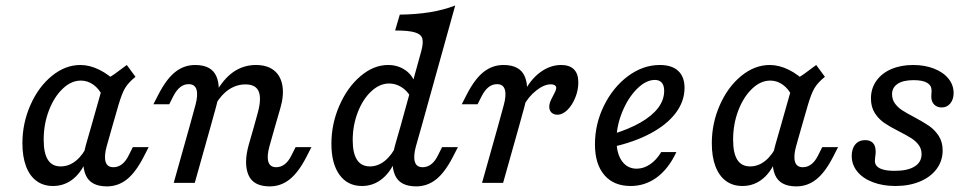

<svg xmlns="http://www.w3.org/2000/svg" viewBox="-20 -661 3505 694"><path d="M61 -143.1Q61 -215.9 90.1 -281.6Q119.1 -347.3 167.6 -386.7Q216 -426.1 270.4 -426.1Q304.3 -426.1 339.2 -408.8Q374.2 -391.5 407.1 -358.4L350.5 -314.2Q337.9 -340.4 317.3 -355Q296.6 -369.7 272.2 -369.7Q237.2 -369.7 206.2 -339.9Q175.2 -310.2 156.6 -261.2Q137.9 -212.2 137.9 -155.9Q137.9 -107.3 153.1 -83.4Q168.3 -59.5 199.4 -59.5Q229.3 -59.5 254.6 -80Q279.9 -100.6 297.9 -138.9L297.6 -95.5Q279.3 -43.8 246.8 -16.2Q214.4 11.3 171.7 11.3Q136.9 11.3 112.1 -6.9Q87.3 -25 74.2 -59.7Q61 -94.5 61 -143.1ZM438.3 -426.1 469.7 -383.4Q443.8 -362.3 432.1 -342.6Q420.4 -322.9 408.4 -281.8L386.7 -206.7H310.5L357 -370.8Q374.8 -379.9 393.6 -393.1Q412.4 -406.4 438.3 -426.1ZM390 -56.6Q406.9 -56.6 420.9 -67.4Q434.9 -78.2 445.4 -99.8L460.1 -129.2H517.4L499.2 -93.8Q470.4 -37.8 438.5 -12.5Q406.5 12.7 366.6 12.7Q307.1 12.7 289.6 -28.9Q272 -70.5 290.7 -137.7L310.5 -206.7H386.7L365.5 -131.9Q355.9 -96.6 361.6 -76.6Q367.3 -56.6 390 -56.6Z M662 -356.8Q645 -356.8 631.4 -346Q617.8 -335.2 606.6 -313.6L591.8 -284.2H534.6L552.7 -319.6Q581.5 -375.6 613.5 -400.9Q645.4 -426.1 685.3 -426.1Q744.8 -426.1 762.4 -384.5Q779.9 -342.9 761.2 -275.7L742.1 -206.7H666L686.5 -281.5Q696.1 -316.8 690.4 -336.8Q684.6 -356.8 662 -356.8ZM666 -206.7H742.1L684 0H607.9ZM867.4 -355.9Q835.8 -355.9 808.5 -338.2Q781.2 -320.5 759.9 -285.2L758.2 -322.7Q787 -375.4 823.4 -400.8Q859.9 -426.1 905 -426.1Q945.3 -426.1 969.7 -407.1Q994.2 -388 1000.6 -352.4Q1007 -316.8 993.3 -269.9L975 -206.7H898.9L912.2 -254.9Q925.7 -305.8 914.9 -330.9Q904 -355.9 867.4 -355.9ZM978.3 -56.6Q995.3 -56.6 1009.2 -67.4Q1023.2 -78.2 1033.7 -99.8L1048.5 -129.2H1105.7L1087.6 -93.8Q1058.8 -37.8 1026.8 -12.5Q994.9 12.7 955 12.7Q895.5 12.7 877.9 -28.9Q860.4 -70.5 879.1 -137.7L898.9 -206.7H975L953.8 -131.9Q944.2 -96.6 949.9 -76.6Q955.7 -56.6 978.3 -56.6Z M1177.9 -141.4Q1177.9 -213.6 1206.9 -279.6Q1235.8 -345.7 1283.2 -385.9Q1330.5 -426.1 1382.9 -426.1Q1418.1 -426.1 1444.9 -407.6Q1471.6 -389.2 1480.6 -358.4L1463.7 -311.6Q1450.9 -334.1 1430.3 -346.6Q1409.7 -359.2 1386.5 -359.2Q1352.3 -359.2 1321.8 -330.7Q1291.3 -302.3 1273.1 -254.9Q1254.9 -207.5 1254.9 -154.3Q1254.9 -107.3 1270.4 -83.4Q1286 -59.5 1317.1 -59.5Q1346.2 -59.5 1371.5 -80Q1396.8 -100.6 1414.9 -138.9L1414.5 -95.5Q1396.3 -44.1 1363.5 -16.4Q1330.8 11.3 1288.3 11.3Q1236.4 11.3 1207.2 -29.1Q1177.9 -69.5 1177.9 -141.4ZM1408.2 -550.8 1425.1 -608.1Q1485 -608.9 1534.4 -616.9Q1583.8 -625 1625.4 -641.1L1504.5 -206.7H1428.3L1502.6 -475.8Q1510.7 -505.6 1506.6 -521.3Q1502.5 -537 1480 -543.9Q1457.4 -550.8 1408.2 -550.8ZM1507.8 -56.6Q1524.7 -56.6 1538.7 -67.4Q1552.7 -78.2 1563.2 -99.8L1577.9 -129.2H1635.2L1617 -93.8Q1588.2 -37.8 1556.3 -12.5Q1524.3 12.7 1484.4 12.7Q1424.9 12.7 1407.4 -28.9Q1389.8 -70.5 1408.5 -137.7L1428.3 -206.7H1504.5L1483.3 -131.9Q1473.7 -96.6 1479.4 -76.6Q1485.1 -56.6 1507.8 -56.6Z M1776.5 -356.8Q1759.6 -356.8 1745.9 -346Q1732.3 -335.2 1721.1 -313.6L1706.3 -284.2H1649.1L1667.2 -319.6Q1696 -375.6 1728 -400.9Q1759.9 -426.1 1799.9 -426.1Q1859.3 -426.1 1876.9 -384.5Q1894.4 -342.9 1875.7 -275.7L1856.7 -206.7H1780.5L1801 -281.5Q1810.6 -316.8 1804.9 -336.8Q1799.1 -356.8 1776.5 -356.8ZM1780.5 -206.7H1856.7L1798.5 0H1722.4ZM1965.3 -275.4Q1965.3 -284.5 1969 -293.6Q1972.6 -302.6 1979.2 -314.8Q1983.2 -322.2 1986.9 -330Q1990.5 -337.7 1990.5 -343.5Q1990.5 -349.4 1985.2 -352.8Q1979.9 -356.2 1970.9 -356.2Q1946.5 -356.2 1917.9 -333.5Q1889.4 -310.9 1872.5 -278.2L1872 -322.8Q1895.3 -371.7 1931.6 -398.9Q1967.9 -426.1 2008.3 -426.1Q2038.7 -426.1 2054.5 -410.3Q2070.4 -394.4 2070.4 -363.2Q2070.4 -334.7 2059.2 -307.6Q2048.1 -280.4 2030.8 -263.4Q2013.4 -246.4 1995.1 -246.4Q1981.1 -246.4 1973.2 -254.3Q1965.3 -262.2 1965.3 -275.4Z M2130.5 -139.2Q2130.5 -213.2 2163.3 -279.5Q2196.1 -345.8 2250.1 -386Q2304.2 -426.1 2365 -426.1Q2408.4 -426.1 2431.3 -404.9Q2454.3 -383.6 2454.3 -343.6Q2454.3 -294.8 2422.4 -252.5Q2390.4 -210.2 2330.8 -178.4Q2271.2 -146.7 2190.1 -129L2190.9 -175Q2252.7 -193.7 2294.9 -218Q2337 -242.2 2358.9 -271Q2380.7 -299.9 2380.7 -332.5Q2380.7 -352.4 2372 -362.2Q2363.4 -372.1 2347 -372.1Q2314.9 -372.1 2282.4 -339.7Q2249.9 -307.3 2229.1 -256.3Q2208.3 -205.3 2208.3 -155.1Q2208.3 -106.7 2227.9 -79Q2247.5 -51.3 2281.4 -51.3Q2306.5 -51.3 2329.7 -67Q2352.9 -82.7 2370 -111.3H2424.8Q2396.9 -51.4 2354.5 -20Q2312.2 11.3 2259.6 11.3Q2198.4 11.3 2164.5 -28.2Q2130.5 -67.7 2130.5 -139.2Z M2552.9 -143.1Q2552.9 -215.9 2582 -281.6Q2611.1 -347.3 2659.5 -386.7Q2707.9 -426.1 2762.3 -426.1Q2796.2 -426.1 2831.2 -408.8Q2866.1 -391.5 2899.1 -358.4L2842.5 -314.2Q2829.8 -340.4 2809.2 -355Q2788.6 -369.7 2764.1 -369.7Q2729.1 -369.7 2698.1 -339.9Q2667.2 -310.2 2648.5 -261.2Q2629.9 -212.2 2629.9 -155.9Q2629.9 -107.3 2645.1 -83.4Q2660.3 -59.5 2691.4 -59.5Q2721.2 -59.5 2746.5 -80Q2771.8 -100.6 2789.9 -138.9L2789.5 -95.5Q2771.2 -43.8 2738.8 -16.2Q2706.3 11.3 2663.7 11.3Q2628.9 11.3 2604.1 -6.9Q2579.3 -25 2566.1 -59.7Q2552.9 -94.5 2552.9 -143.1ZM2930.2 -426.1 2961.7 -383.4Q2935.8 -362.3 2924.1 -342.6Q2912.4 -322.9 2900.3 -281.8L2878.6 -206.7H2802.5L2849 -370.8Q2866.8 -379.9 2885.6 -393.1Q2904.4 -406.4 2930.2 -426.1ZM2881.9 -56.6Q2898.8 -56.6 2912.8 -67.4Q2926.8 -78.2 2937.3 -99.8L2952.1 -129.2H3009.3L2991.2 -93.8Q2962.4 -37.8 2930.4 -12.5Q2898.4 12.7 2858.5 12.7Q2799 12.7 2781.5 -28.9Q2763.9 -70.5 2782.7 -137.7L2802.5 -206.7H2878.6L2857.4 -131.9Q2847.8 -96.6 2853.5 -76.6Q2859.3 -56.6 2881.9 -56.6Z M3058.6 -97.4Q3058.6 -123.7 3071.7 -139.1Q3084.8 -154.5 3107.3 -154.5Q3125.8 -154.5 3135.5 -144Q3145.2 -133.6 3145.2 -112.9Q3145.2 -107.7 3144.7 -102.6Q3144.2 -97.4 3143.3 -92.3Q3143.2 -88.2 3142.8 -85.7Q3142.4 -83.2 3142.4 -79.2Q3142.4 -67.4 3150.4 -59.4Q3158.4 -51.5 3174.4 -47.5Q3190.4 -43.5 3214.2 -43.5Q3260.7 -43.5 3285.9 -59.2Q3311.1 -74.9 3311.1 -103.9Q3311.1 -122.9 3300.7 -137Q3290.2 -151.1 3274.2 -161.3Q3258.2 -171.5 3230.8 -185.5Q3197.6 -202.2 3177 -216.2Q3156.5 -230.1 3142.3 -252Q3128.1 -274 3128.1 -305.2Q3128.1 -341.1 3147.5 -368.6Q3166.9 -396.2 3201.5 -411.2Q3236.1 -426.1 3280.6 -426.1Q3322.5 -426.1 3355.8 -413.1Q3389.1 -400.2 3408 -377.1Q3426.9 -354 3426.9 -324.8Q3426.9 -301.6 3414.9 -287.1Q3403 -272.6 3383.6 -272.6Q3367 -272.6 3356.6 -283.2Q3346.3 -293.8 3346.3 -310.8Q3346.3 -315.2 3346.5 -318.1Q3346.7 -321 3346.9 -325.2Q3347.1 -327.9 3347.2 -329.4Q3347.3 -330.9 3347.3 -333.4Q3347.3 -352.2 3331.1 -361.7Q3314.9 -371.3 3282.3 -371.3Q3244.1 -371.3 3224.3 -357.8Q3204.4 -344.4 3204.4 -320.5Q3204.4 -301.5 3214.8 -287.1Q3225.3 -272.6 3240.9 -262.5Q3256.6 -252.3 3284.7 -237.5Q3318.6 -219.4 3338.8 -205.5Q3359 -191.5 3373.1 -169.7Q3387.3 -147.8 3387.3 -117.3Q3387.3 -79.8 3365.6 -50.4Q3343.8 -20.9 3304.9 -4.8Q3266 11.3 3216.8 11.3Q3170.8 11.3 3134.8 -2.5Q3098.7 -16.2 3078.7 -41Q3058.6 -65.7 3058.6 -97.4Z"/></svg>

Font: Playfair Micro SmCond SmLight
Style: Italic
Weight: 360
Width: 4
Italic angle: -15.6°
Designer: Claus Eggers Sørensen
Foundry: Claus Eggers Sørensen
Version: Version 2.203;Glyphs 3.3 (3326)